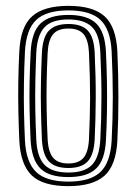

<svg xmlns="http://www.w3.org/2000/svg" viewBox="-20 -628 466 656"><path d="M213.8 8Q126.5 8 88.4 -28.8Q50.2 -65.5 46 -147.5Q43.8 -197.5 42.8 -246.8Q41.8 -296 42.5 -346.9Q43.2 -397.8 46 -452.5Q50.2 -537.8 90.4 -572.9Q130.5 -608 213.8 -608Q298.5 -608 337.6 -572.1Q376.8 -536.2 381 -452.2Q384.5 -374.8 384.6 -298.8Q384.8 -222.8 381 -147.5Q376.5 -62.2 336.4 -27.1Q296.2 8 213.8 8ZM213.8 -7.5Q288.5 -7.5 323 -40.2Q357.5 -73 361.5 -148.8Q365.2 -220.2 365.4 -294.4Q365.5 -368.5 361.5 -451.2Q357.8 -527 323.4 -559.8Q289 -592.5 213.8 -592.5Q138.5 -592.5 103.9 -560Q69.2 -527.5 65.2 -451.2Q62.5 -394 61.8 -343.5Q61 -293 62 -245.4Q63 -197.8 65.2 -148.5Q69 -73.5 103.4 -40.5Q137.8 -7.5 213.8 -7.5ZM213.8 -23Q146.8 -23 117.4 -53Q88 -83 84.5 -150Q82.2 -200.8 81.2 -248.8Q80.2 -296.8 81.1 -346.2Q82 -395.8 84.8 -450.2Q88.2 -519.2 118.8 -548.1Q149.2 -577 213.8 -577Q278.5 -577 308.6 -547.9Q338.8 -518.8 342 -450.5Q344.5 -397.5 345.4 -348.2Q346.2 -299 345.5 -250.4Q344.8 -201.8 342 -149.8Q338.8 -82 308.8 -52.5Q278.8 -23 213.8 -23ZM213.8 -38.5Q269 -38.5 294.2 -64.6Q319.5 -90.8 322.8 -151.5Q326.5 -223.8 326.6 -294.4Q326.8 -365 322.8 -449Q320 -511 293.9 -536.2Q267.8 -561.5 213.8 -561.5Q157 -561.5 132 -534.8Q107 -508 104 -448.8Q101.8 -398 100.8 -350.1Q99.8 -302.2 100.6 -253.2Q101.5 -204.2 104 -150.5Q107 -90.2 132.6 -64.4Q158.2 -38.5 213.8 -38.5ZM213.8 -54Q168 -54 147 -76.6Q126 -99.2 123.2 -151Q121 -203.5 120 -251.4Q119 -299.2 119.9 -347.5Q120.8 -395.8 123.2 -448.2Q126 -501.5 147.5 -523.8Q169 -546 213.8 -546Q259.2 -546 280.1 -523.4Q301 -500.8 303.5 -448.2Q307.5 -363 307.1 -292.5Q306.8 -222 303.5 -152Q300.8 -99.2 279.8 -76.6Q258.8 -54 213.8 -54ZM213.8 -69.5Q249.2 -69.5 265.5 -89Q281.8 -108.5 284 -152.8Q287.5 -224.8 287.8 -293Q288 -361.2 284 -447.2Q282 -491 265.9 -510.8Q249.8 -530.5 213.8 -530.5Q177.2 -530.5 161.1 -510.6Q145 -490.8 142.8 -447.5Q140.2 -394.2 139.4 -346.9Q138.5 -299.5 139.4 -252.2Q140.2 -205 142.8 -151.8Q145 -108.8 161.4 -89.1Q177.8 -69.5 213.8 -69.5Z"/></svg>

Font: Big Shoulders Inline Text Thin SemiBold
Style: Regular
Weight: 600
Version: Version 2.002